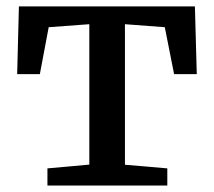

<svg xmlns="http://www.w3.org/2000/svg" viewBox="-20 -575 664 595"><path d="M256.8 -64.9V-500L130.9 -490.7L103.5 -345.2H33.2L38.6 -555.2H584L589.8 -345.2H519.5L490.7 -490.7L367.2 -500V-64.5L498.5 -53.2V0H127V-53.2Z"/></svg>

Font: Merriweather
Style: Regular
Weight: 400
Designer: Eben Sorkin
Foundry: Eben Sorkin
Version: Version 1.584; ttfautohint (v1.6)